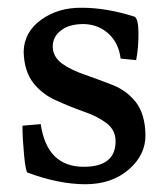

<svg xmlns="http://www.w3.org/2000/svg" viewBox="-20 -463 433 495"><path d="M196 -33Q278 -33 278 -99Q278 -128 254 -146Q230 -164 194 -176Q160 -188 125 -204Q90 -219 66 -249Q42 -280 41 -330Q42 -380 86 -412Q130 -444 192 -443Q254 -443 327 -420Q337 -414 337 -376Q337 -338 331 -308L291 -312Q286 -352 260 -376Q234 -400 196 -401Q158 -401 138 -385Q116 -369 116 -343Q116 -317 140 -299Q164 -282 200 -270Q234 -258 270 -244Q306 -230 330 -200Q354 -169 355 -116Q356 -64 312 -26Q268 12 200 12Q132 12 51 -18Q46 -21 42 -64Q38 -107 38 -134V-139L85 -143Q101 -33 196 -33Z"/></svg>

Font: Lusitana
Style: Regular
Weight: 400
Designer: Ana Paula Megda
Foundry: Ana Paula Megda
Version: Version 1.001; ttfautohint (v1.4.1)